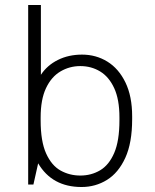

<svg xmlns="http://www.w3.org/2000/svg" viewBox="-20 -740 622 770"><path d="M307 10Q189 10 133 -85L114 0H93V-720H144V-440Q169 -478 212 -499.5Q255 -521 309 -521Q365 -521 410.5 -493Q456 -465 483 -409.5Q510 -354 510 -273V-262Q510 -167 482.5 -107Q455 -47 409 -18.5Q363 10 307 10ZM302 -36Q346 -36 381.5 -57Q417 -78 438 -126.5Q459 -175 459 -258V-269Q459 -341 438 -386.5Q417 -432 381.5 -453.5Q346 -475 302 -475Q259 -475 222.5 -453.5Q186 -432 164.5 -386.5Q143 -341 143 -269V-257Q143 -173 165 -124.5Q187 -76 223 -56Q259 -36 302 -36Z"/></svg>

Font: Chivo Medium Thin
Style: Regular
Weight: 250
Version: Version 2.002